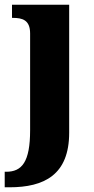

<svg xmlns="http://www.w3.org/2000/svg" viewBox="-37 -556 398 816"><path d="M-17 240H3C151 240 257 187 257 8V-536H14V-480H18C58 -480 91 -471 91 -414V-3C91 133 56 174 -11 174H-17Z"/></svg>

Font: Noto Serif Tamil SemiCondensed ExtraBold
Style: Regular
Weight: 800
Width: 4
Designer: Indian Type Foundry, Tom Grace, and the Monotype Design Team
Foundry: Monotype Imaging Inc.
Version: Version 2.004